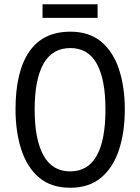

<svg xmlns="http://www.w3.org/2000/svg" viewBox="-20 -924 659 903"><path d="M567 -409Q567 -304 540 -220.5Q513 -137 456 -89Q399 -41 311 -41Q219 -41 162.5 -90Q106 -139 79.5 -222.5Q53 -306 53 -410Q53 -587 117.5 -681Q182 -775 311 -775Q400 -775 456.5 -727.5Q513 -680 540 -597Q567 -514 567 -409ZM143 -409Q143 -268 184.5 -193Q226 -118 310 -118Q394 -118 435 -192Q476 -266 476 -409Q476 -551 435 -624.5Q394 -698 311 -698Q226 -698 184.5 -624Q143 -550 143 -409ZM439 -904V-840H180V-904Z"/></svg>

Font: Noto Sans Tamil UI Condensed
Style: Regular
Weight: 400
Width: 3
Designer: Jelle Bosma - Monotype Design Team
Foundry: Monotype Imaging Inc.
Version: Version 2.004; ttfautohint (v1.8.4.7-5d5b)